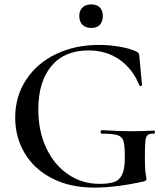

<svg xmlns="http://www.w3.org/2000/svg" viewBox="-20 -840 757 872"><path d="M49 -306Q49 -402 98.5 -477.5Q148 -553 234.5 -594.5Q321 -636 429 -636Q476 -636 523 -628Q570 -620 599 -606Q607 -602 609.5 -598Q612 -594 613 -583L625 -453Q625 -450 620 -449.5Q615 -449 613 -452Q583 -527 523 -569Q463 -611 382 -611Q272 -611 213 -539.5Q154 -468 154 -343Q154 -245 190 -168Q226 -91 289.5 -48Q353 -5 432 -5Q476 -5 500 -14Q524 -23 535.5 -49Q547 -75 547 -126Q547 -178 541 -198.5Q535 -219 514.5 -226Q494 -233 443 -233Q437 -233 437 -241Q437 -244 438.5 -246.5Q440 -249 442 -249Q525 -244 575 -244Q625 -244 679 -247Q681 -247 682.5 -244.5Q684 -242 684 -240Q684 -233 679 -233Q659 -234 650.5 -226.5Q642 -219 640 -196.5Q638 -174 638 -116Q638 -71 641.5 -52Q645 -33 645 -28Q645 -22 643 -20.5Q641 -19 633 -16Q507 12 408 12Q298 12 216.5 -30Q135 -72 92 -144.5Q49 -217 49 -306ZM340 -768Q340 -792 354.5 -806Q369 -820 395 -820Q420 -820 433.5 -806Q447 -792 447 -768Q447 -742 433.5 -727.5Q420 -713 395 -713Q369 -713 354.5 -727.5Q340 -742 340 -768Z"/></svg>

Font: Cormorant Unicase SemiBold
Style: Regular
Weight: 600
Designer: Christian Thalmann (Catharsis Fonts)
Foundry: Catharsis Fonts
Version: Version 4.000